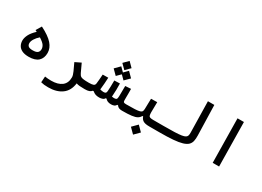

<svg xmlns="http://www.w3.org/2000/svg" viewBox="-23 -1537 3561 2612"><g transform="rotate(30 1758.0 -231.5)"><path d="M285.6 2.9Q220.2 2.9 179.4 -17.1Q138.7 -37.1 120.1 -71.5Q101.6 -106 101.6 -148.4Q101.6 -189.5 126.2 -239.3Q150.9 -289.1 211.9 -346.2Q199.2 -352.5 185.5 -359.4L237.3 -444.3Q370.1 -377.4 427.2 -311.5Q484.4 -245.6 484.4 -170.4Q484.4 -88.4 435.1 -42.7Q385.7 2.9 285.6 2.9ZM287.1 -303.2Q248 -269.5 224.9 -231.9Q201.7 -194.3 201.7 -164.6Q201.7 -132.8 221.4 -116.7Q241.2 -100.6 289.6 -100.6Q344.7 -100.6 366.2 -119.9Q387.7 -139.2 387.7 -174.3Q387.7 -205.1 367.9 -234.9Q348.1 -264.6 287.1 -303.2Z M1033.7 -11.2Q1018.1 110.8 935.8 170.4Q853.5 230 723.6 230Q684.6 230 659.7 227.1Q634.8 224.1 607.9 217.3L614.3 123.5Q642.1 127 661.6 129.2Q681.2 131.3 713.9 131.3Q818.8 131.3 877.9 86.4Q937 41.5 937 -49.3Q937 -80.6 913.3 -132.8Q889.6 -185.1 860.8 -245.6L951.7 -290Q980.5 -231 996.1 -194.3Q1011.7 -157.2 1026.9 -134.3Q1035.2 -122.1 1049.3 -114.7Q1063.5 -107.4 1092 -104Q1120.6 -100.6 1171.9 -100.6Q1190.4 -100.6 1199.5 -91.3Q1208.5 -82 1208.5 -56.2Q1208.5 -22 1196 -9.5Q1183.6 2.9 1166 2.9Q1117.2 2.9 1086.9 0.2Q1056.6 -2.4 1033.7 -11.2Z M1394.5 2.9Q1359.4 2.9 1335.9 -4.9Q1312.5 -12.7 1286.6 -34.2H1274.4Q1259.3 -15.1 1234.6 -6.1Q1210 2.9 1166 2.9L1171.9 -100.6Q1221.2 -100.6 1242.7 -109.4Q1264.2 -118.2 1267.6 -145Q1271 -168.5 1273.9 -206.3Q1276.9 -244.1 1280.3 -291.5L1367.2 -292.5Q1364.7 -246.1 1362.1 -201.7Q1359.4 -157.2 1354 -114.7Q1353 -107.9 1351.6 -101.1Q1380.9 -91.3 1406.2 -91.3Q1430.7 -91.3 1440.2 -99.4Q1449.7 -107.4 1451.7 -129.9Q1454.6 -159.2 1455.6 -204.6Q1456.5 -250 1457 -300.8L1543.9 -303.7Q1544.9 -252.9 1544.4 -204.1Q1543.9 -155.3 1540 -113.3Q1539.1 -105 1538.1 -96.2Q1556.2 -91.3 1575.2 -91.3Q1601.6 -91.3 1611.3 -102.5Q1621.1 -113.8 1621.1 -148.4Q1621.1 -183.1 1622.1 -220.7Q1622.6 -258.3 1623 -310.1L1711.4 -315.9Q1711.9 -279.3 1711.9 -246.1Q1711.9 -212.4 1711.4 -184.1Q1711.4 -171.4 1711.4 -160.2Q1711.4 -148.4 1711.4 -137.7Q1711.4 -115.2 1720 -107.9Q1728.5 -100.6 1757.8 -100.6Q1776.4 -100.6 1785.4 -87.6Q1794.4 -74.7 1794.4 -56.2Q1794.4 -22 1782 -9.5Q1769.5 2.9 1752 2.9Q1725.1 2.9 1704.1 -4.9Q1683.1 -12.7 1669.9 -34.2H1657.2Q1647.9 -14.2 1627.2 -5.6Q1606.4 2.9 1579.6 2.9Q1545.9 2.9 1524.4 -7.1Q1502.9 -17.1 1488.8 -34.2H1477.1Q1468.3 -15.1 1444.6 -6.1Q1420.9 2.9 1394.5 2.9ZM1564.9 -363.8 1503.9 -424.8 1442.9 -363.8 1367.2 -439 1442.9 -515.1 1503.9 -453.6 1564.9 -515.1 1640.6 -439ZM1504.4 -490.7 1432.1 -563 1504.4 -635.7 1576.7 -563Z M1752 2.9 1757.8 -100.6Q1844.2 -100.6 1894.8 -103Q1945.3 -105.5 1970 -112.8Q1994.6 -120.1 2002.2 -134.8Q2009.8 -149.4 2010.3 -174.3L2014.2 -335.4L2110.4 -337.4L2107.9 -179.2Q2107.9 -143.6 2113.8 -127Q2119.6 -110.4 2137.2 -105.5Q2154.8 -100.6 2190.4 -100.6H2343.8Q2362.3 -100.6 2371.3 -87.6Q2380.4 -74.7 2380.4 -56.2Q2380.4 -22 2367.9 -9.5Q2355.5 2.9 2337.9 2.9H2179.2Q2112.8 2.9 2082.5 -17.1Q2052.2 -37.1 2041.5 -73.7H2029.3Q2014.6 -44.9 1985.8 -28.1Q1957 -11.2 1901.9 -4.2Q1846.7 2.9 1752 2.9ZM2045.9 209.5 1967.3 130.9 2045.9 51.8 2124.5 130.9Z M2337.9 2.9Q2309.6 2.9 2309.6 -51.3Q2309.6 -80.1 2319.3 -90.3Q2329.1 -100.6 2343.8 -100.6Q2448.7 -100.6 2517.1 -103Q2585.4 -105.5 2625 -111.8Q2664.6 -118.2 2683.1 -129.9Q2701.7 -141.6 2706.5 -160.2Q2711.4 -178.7 2710.9 -205.1L2701.2 -693.4H2801.8L2814.9 -219.7Q2816.4 -169.4 2808.1 -132.1Q2799.8 -94.7 2773.2 -68.8Q2746.6 -43 2693.8 -27.1Q2641.1 -11.2 2554.2 -4.2Q2467.3 2.9 2337.9 2.9Z M3176.3 0 3166 -693.4H3266.6L3276.9 0Z"/></g></svg>

Font: CaskaydiaCove NFP
Style: Regular
Weight: 400
Designer: Aaron Bell
Foundry: Saja Typeworks
Version: Version 2111.001; VTT 6.35;Nerd Fonts 3.1.1